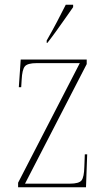

<svg xmlns="http://www.w3.org/2000/svg" viewBox="-20 -786 449 806"><path d="M56 0V-19L315 -521H134Q95 -521 84 -507Q73 -493 71 -452L69 -420H59L67 -536H344V-517L85 -15H273Q312 -15 322.5 -29Q333 -43 334 -85L336 -138H346L341 0ZM176 -616Q199 -656 219 -694Q239 -732 256 -766H287V-756Q275 -739 256.5 -712.5Q238 -686 217.5 -657.5Q197 -629 179 -606H176Z"/></svg>

Font: Noto Serif Display Condensed Thin
Style: Regular
Weight: 100
Width: 3
Designer: Monotype Design Team
Foundry: Monotype Imaging Inc.
Version: Version 2.009